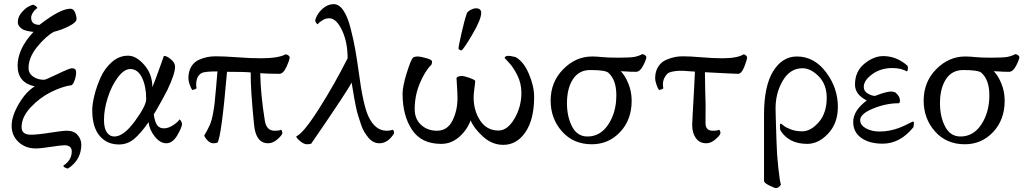

<svg xmlns="http://www.w3.org/2000/svg" viewBox="-20 -700 5043 942"><path d="M85.9 -76.2Q85.9 -39.1 130.9 -39.1Q164.1 -39.1 225.1 -48.8Q286.1 -58.6 308.6 -58.6Q342.8 -58.6 360.8 -37.6Q378.9 -16.6 378.9 9.8Q378.9 84 313.5 127Q308.6 127 299.8 122.6Q291 118.2 291 112.3Q332 85.9 332 43Q332 12.7 295.9 12.7Q279.3 12.7 229.5 20.5Q179.7 28.3 155.3 28.3Q104.5 28.3 70.8 -3.4Q37.1 -35.2 37.1 -83Q37.1 -129.9 71.8 -189.5Q106.4 -249 150.4 -276.4Q66.4 -293.9 66.4 -377.9Q66.4 -460 144.5 -543.9Q141.6 -543.9 136.2 -544.4Q130.9 -544.9 117.7 -547.4Q104.5 -549.8 94.2 -554.7Q84 -559.6 75.7 -569.3Q67.4 -579.1 67.4 -591.8Q67.4 -616.2 85 -637.2Q102.5 -658.2 116.7 -666Q130.9 -673.8 140.6 -676.8Q147.5 -676.8 155.3 -670.4Q163.1 -664.1 163.1 -660.2Q151.4 -653.3 142.1 -639.2Q132.8 -625 132.8 -613.3Q132.8 -578.1 173.8 -578.1Q275.4 -657.2 325.2 -657.2Q340.8 -657.2 348.1 -639.2Q355.5 -621.1 355.5 -606.4Q355.5 -590.8 319.8 -572.3Q284.2 -553.7 244.1 -543.9Q204.1 -521.5 162.1 -469.7Q120.1 -418 120.1 -366.2Q120.1 -339.8 142.6 -324.2Q165 -308.6 196.3 -308.6Q204.1 -308.6 262.7 -336.9Q321.3 -365.2 333 -365.2Q353.5 -365.2 353.5 -345.7Q353.5 -327.1 346.7 -307.6Q339.8 -288.1 332 -282.2Q287.1 -276.4 231.4 -249Q175.8 -221.7 130.9 -173.8Q85.9 -126 85.9 -76.2Z M734.4 -138.7Q740.2 -98.6 752 -84.5Q763.7 -70.3 784.2 -70.3Q806.6 -70.3 831.1 -86.9Q855.5 -103.5 860.4 -114.3Q865.2 -112.3 869.1 -104.5Q873 -96.7 873 -91.8Q873 -76.2 850.1 -36.6Q827.1 2.9 795.9 2.9Q765.6 2.9 739.3 -30.3Q712.9 -63.5 709 -100.6Q669.9 -44.9 637.7 -18.1Q605.5 8.8 563.5 8.8Q503.9 8.8 468.3 -34.2Q432.6 -77.1 432.6 -159.2Q432.6 -188.5 442.9 -231Q453.1 -273.4 473.1 -318.8Q493.2 -364.3 528.8 -395.5Q564.5 -426.8 608.4 -426.8Q648.4 -426.8 688 -381.3Q727.5 -335.9 727.5 -272.5Q739.3 -300.8 750.5 -332Q761.7 -363.3 771.5 -390.1Q781.2 -417 784.2 -425.8Q798.8 -425.8 818.8 -408.7Q838.9 -391.6 838.9 -373Q838.9 -337.9 801.8 -259.8Q791 -238.3 774.4 -208Q757.8 -177.7 746.1 -158.2ZM619.1 -361.3Q588.9 -361.3 558.1 -320.3Q527.3 -279.3 508.8 -221.2Q490.2 -163.1 490.2 -112.3Q490.2 -70.3 504.4 -50.3Q518.6 -30.3 541 -30.3Q586.9 -30.3 642.1 -106Q697.3 -181.6 697.3 -213.9Q697.3 -276.4 676.8 -318.8Q656.2 -361.3 619.1 -361.3Z M1093.8 -347.7Q1066.4 -28.3 1046.9 0Q1037.1 2.9 1026.4 2.9Q1010.7 2.9 996.6 -12.7Q982.4 -28.3 982.4 -36.1Q998 -61.5 1008.3 -84.5Q1018.6 -107.4 1024.4 -139.2Q1030.3 -170.9 1032.7 -191.4Q1035.2 -211.9 1039.6 -264.2Q1043.9 -316.4 1046.9 -349.6Q988.3 -349.6 971.7 -342.8Q942.4 -329.1 942.4 -283.2Q942.4 -276.4 944.3 -268.6Q944.3 -264.6 936 -261.7Q927.7 -258.8 922.9 -258.8Q917 -266.6 910.6 -285.2Q904.3 -303.7 904.3 -315.4Q904.3 -349.6 918.5 -373Q932.6 -396.5 956.1 -406.7Q979.5 -417 999 -420.4Q1018.6 -423.8 1039.1 -423.8Q1080.1 -423.8 1145.5 -418.9Q1210.9 -414.1 1260.7 -414.1Q1345.7 -414.1 1381.8 -433.6Q1396.5 -430.7 1401.4 -419.9Q1401.4 -407.2 1385.7 -372.6Q1370.1 -337.9 1350.6 -337.9Q1293 -337.9 1256.8 -340.8Q1258.8 -234.4 1279.3 -108.4Q1287.1 -58.6 1327.1 -58.6Q1351.6 -58.6 1358.4 -63.5Q1365.2 -58.6 1365.2 -46.9Q1365.2 -38.1 1342.3 -17.6Q1319.3 2.9 1295.9 2.9Q1235.4 2.9 1226.6 -86.9Q1209 -260.7 1210 -344.7Q1179.7 -347.7 1093.8 -347.7Z M1740.2 -345.7Q1760.7 -188.5 1787.1 -129.9Q1820.3 -58.6 1877 -58.6Q1895.5 -58.6 1905.3 -63.5Q1913.1 -60.5 1913.1 -50.8Q1913.1 -50.8 1913.1 -44.9Q1882.8 2.9 1841.8 2.9Q1826.2 2.9 1812.5 -3.9Q1798.8 -10.7 1787.6 -24.4Q1776.4 -38.1 1767.1 -53.2Q1757.8 -68.4 1750.5 -91.3Q1743.2 -114.3 1737.3 -132.3Q1731.4 -150.4 1726.1 -176.8Q1720.7 -203.1 1717.8 -219.2Q1714.8 -235.4 1710.9 -260.7Q1707 -286.1 1705.1 -294.9Q1685.5 -254.9 1506.8 4.9Q1497.1 7.8 1486.3 7.8Q1470.7 7.8 1452.1 -7.8Q1433.6 -23.4 1433.6 -31.2Q1467.8 -44.9 1544.4 -165.5Q1621.1 -286.1 1685.5 -414.1Q1685.5 -494.1 1657.7 -552.2Q1629.9 -610.4 1594.7 -610.4Q1578.1 -610.4 1562 -600.6Q1545.9 -590.8 1539.1 -581.1Q1535.2 -581.1 1529.3 -590.8Q1526.4 -596.7 1526.4 -601.6Q1536.1 -633.8 1562 -656.7Q1587.9 -679.7 1617.2 -679.7Q1643.6 -679.7 1664.6 -648.9Q1685.5 -618.2 1700.2 -561Q1714.8 -503.9 1723.1 -456.5Q1731.4 -409.2 1740.2 -345.7Z M2315.4 -659.2Q2340.8 -659.2 2340.8 -636.7Q2340.8 -604.5 2297.4 -530.8Q2253.9 -457 2244.1 -453.1H2241.2Q2238.3 -453.1 2233.9 -456.1Q2229.5 -459 2229.5 -461.9Q2229.5 -471.7 2243.7 -534.7Q2257.8 -597.7 2270.5 -634.8Q2273.4 -642.6 2288.1 -650.9Q2302.7 -659.2 2315.4 -659.2ZM2425.8 -59.6Q2469.7 -59.6 2503.9 -117.7Q2538.1 -175.8 2538.1 -244.1Q2538.1 -292 2517.6 -332Q2497.1 -372.1 2476.6 -393.1Q2456.1 -414.1 2456.1 -415Q2456.1 -423.8 2469.7 -425.8Q2484.4 -426.8 2509.8 -419.9Q2548.8 -398.4 2574.7 -337.9Q2600.6 -277.3 2600.6 -224.6Q2600.6 -114.3 2558.1 -51.8Q2515.6 10.7 2449.2 10.7Q2393.6 10.7 2348.6 -30.8Q2303.7 -72.3 2289.1 -109.4Q2270.5 -60.5 2231.9 -27.3Q2193.4 5.9 2144.5 5.9Q2046.9 5.9 2001 -64Q1955.1 -133.8 1955.1 -240.2Q1955.1 -275.4 1975.1 -340.3Q1995.1 -405.3 2005.9 -417Q2013.7 -422.9 2031.2 -422.9Q2041 -422.9 2070.3 -415Q2099.6 -407.2 2099.6 -398.4Q2099.6 -385.7 2095.7 -381.8Q2064.5 -350.6 2039.6 -291Q2014.6 -231.4 2014.6 -164.1Q2014.6 -116.2 2045.9 -87.4Q2077.1 -58.6 2124 -58.6Q2174.8 -58.6 2199.7 -107.9Q2224.6 -157.2 2224.6 -218.8Q2224.6 -239.3 2222.2 -276.9Q2219.7 -314.5 2219.7 -317.4Q2224.6 -327.1 2247.1 -327.1Q2256.8 -327.1 2281.2 -318.8Q2305.7 -310.5 2311.5 -303.7Q2311.5 -294.9 2307.6 -266.6Q2303.7 -238.3 2303.7 -222.7Q2303.7 -157.2 2335.9 -108.4Q2368.2 -59.6 2425.8 -59.6Z M2885.7 -422.9Q2907.2 -422.9 2934.6 -419.9Q2961.9 -417 3015.6 -417Q3072.3 -417 3092.8 -420.9Q3113.3 -424.8 3131.8 -434.6Q3146.5 -431.6 3151.4 -420.9Q3151.4 -409.2 3135.7 -378.4Q3120.1 -347.7 3100.6 -347.7Q3085.9 -347.7 3073.7 -348.1Q3061.5 -348.6 3048.3 -349.6Q3035.2 -350.6 3025.4 -350.6Q3045.9 -331.1 3062.5 -291Q3079.1 -251 3079.1 -206.1Q3079.1 -112.3 3022.5 -52.2Q2965.8 7.8 2883.8 7.8Q2793 7.8 2737.3 -55.2Q2681.6 -118.2 2681.6 -206.1Q2681.6 -297.9 2743.2 -360.4Q2804.7 -422.9 2885.7 -422.9ZM2876 -356.4Q2820.3 -356.4 2791 -311.5Q2761.7 -266.6 2761.7 -193.4Q2761.7 -127 2787.1 -78.6Q2812.5 -30.3 2862.3 -30.3Q2925.8 -30.3 2964.8 -89.8Q3003.9 -149.4 3003.9 -232.4Q3003.9 -309.6 2963.9 -343.8Q2948.2 -356.4 2876 -356.4Z M3438.5 -345.7Q3438.5 -310.5 3439.9 -260.3Q3441.4 -210 3441.9 -184.6Q3442.4 -159.2 3441.4 -98.6Q3440.4 -58.6 3476.6 -58.6Q3501 -58.6 3507.8 -63.5Q3514.6 -58.6 3514.6 -46.9Q3514.6 -38.1 3491.7 -17.6Q3468.8 2.9 3445.3 2.9Q3412.1 2.9 3394 -22.5Q3376 -47.9 3376 -86.9Q3376 -96.7 3378.4 -138.7Q3380.9 -180.7 3384.3 -244.1Q3387.7 -307.6 3389.6 -348.6Q3380.9 -348.6 3360.8 -350.6Q3340.8 -352.5 3335 -352.5Q3314.5 -352.5 3307.1 -352.5Q3299.8 -352.5 3281.2 -349.1Q3262.7 -345.7 3254.9 -338.9Q3247.1 -332 3239.7 -317.9Q3232.4 -303.7 3232.4 -283.2Q3232.4 -276.4 3234.4 -268.6Q3234.4 -264.6 3226.1 -261.7Q3217.8 -258.8 3212.9 -258.8Q3207 -266.6 3200.7 -285.2Q3194.3 -303.7 3194.3 -315.4Q3194.3 -349.6 3209.5 -373Q3224.6 -396.5 3249 -406.7Q3273.4 -417 3292.5 -420.4Q3311.5 -423.8 3330.1 -423.8Q3365.2 -423.8 3422.9 -418.9Q3480.5 -414.1 3523.4 -414.1Q3597.7 -414.1 3628.9 -433.6Q3640.6 -430.7 3645.5 -419.9Q3645.5 -407.2 3631.8 -372.6Q3618.2 -337.9 3601.6 -337.9Q3583 -337.9 3438.5 -345.7Z M4090.8 -175.8Q4090.8 -95.7 4043.5 -44.9Q3996.1 5.9 3940.4 5.9Q3850.6 5.9 3808.6 -60.5Q3806.6 -67.4 3806.6 -83Q3806.6 -93.8 3811.5 -93.8Q3812.5 -93.8 3824.2 -84Q3835.9 -74.2 3860.4 -64.9Q3884.8 -55.7 3916 -55.7Q3958 -55.7 3997.1 -100.6Q4036.1 -145.5 4036.1 -220.7Q4036.1 -285.2 3997.1 -325.2Q3958 -365.2 3917 -365.2Q3855.5 -365.2 3819.3 -302.2Q3783.2 -239.3 3785.2 -160.2Q3785.2 -141.6 3787.1 -86.9Q3789.1 -32.2 3790 0Q3791 50.8 3798.3 120.6Q3805.7 190.4 3811.5 206.1Q3799.8 222.7 3787.1 222.7Q3780.3 222.7 3754.4 210Q3728.5 197.3 3728.5 187.5V-137.7Q3728.5 -278.3 3773.4 -350.6Q3818.4 -422.9 3889.6 -422.9Q3974.6 -422.9 4032.7 -345.7Q4090.8 -268.6 4090.8 -175.8Z M4200.2 -110.4Q4200.2 -85.9 4228.5 -70.3Q4256.8 -54.7 4295.9 -54.7Q4320.3 -54.7 4345.2 -59.6Q4370.1 -64.5 4389.2 -71.8Q4408.2 -79.1 4423.3 -86.4Q4438.5 -93.8 4447.8 -98.6Q4457 -103.5 4458 -103.5Q4463.9 -103.5 4463.9 -96.7Q4463.9 -84 4460.9 -75.2Q4395.5 4.9 4310.5 4.9Q4245.1 4.9 4205.6 -23.4Q4166 -51.8 4166 -101.6Q4166 -157.2 4232.4 -207Q4174.8 -236.3 4174.8 -285.2Q4174.8 -349.6 4220.7 -387.2Q4266.6 -424.8 4313.5 -424.8Q4378.9 -424.8 4431.6 -377.9Q4434.6 -373 4434.6 -367.2Q4434.6 -354.5 4429.7 -349.6Q4400.4 -366.2 4358.4 -366.2Q4300.8 -366.2 4259.3 -335.9Q4217.8 -305.7 4217.8 -273.4Q4217.8 -252.9 4237.3 -241.2Q4256.8 -229.5 4273.4 -229.5Q4328.1 -251 4352.5 -251Q4360.4 -251 4372.1 -247.1Q4395.5 -227.5 4395.5 -207Q4395.5 -193.4 4387.7 -193.4Q4327.1 -193.4 4263.7 -167.5Q4200.2 -141.6 4200.2 -110.4Z M4715.8 -422.9Q4737.3 -422.9 4764.6 -419.9Q4792 -417 4845.7 -417Q4902.3 -417 4922.9 -420.9Q4943.4 -424.8 4961.9 -434.6Q4976.6 -431.6 4981.4 -420.9Q4981.4 -409.2 4965.8 -378.4Q4950.2 -347.7 4930.7 -347.7Q4916 -347.7 4903.8 -348.1Q4891.6 -348.6 4878.4 -349.6Q4865.2 -350.6 4855.5 -350.6Q4876 -331.1 4892.6 -291Q4909.2 -251 4909.2 -206.1Q4909.2 -112.3 4852.5 -52.2Q4795.9 7.8 4713.9 7.8Q4623 7.8 4567.4 -55.2Q4511.7 -118.2 4511.7 -206.1Q4511.7 -297.9 4573.2 -360.4Q4634.8 -422.9 4715.8 -422.9ZM4706.1 -356.4Q4650.4 -356.4 4621.1 -311.5Q4591.8 -266.6 4591.8 -193.4Q4591.8 -127 4617.2 -78.6Q4642.6 -30.3 4692.4 -30.3Q4755.9 -30.3 4794.9 -89.8Q4834 -149.4 4834 -232.4Q4834 -309.6 4793.9 -343.8Q4778.3 -356.4 4706.1 -356.4Z"/></svg>

Font: Crimson Text
Style: Roman
Weight: 400
Version: Version 0.13